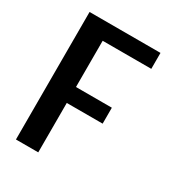

<svg xmlns="http://www.w3.org/2000/svg" viewBox="-154 -720 746 815"><g transform="rotate(30 219.0 -312.5)"><path d="M46.9 -625H394.5V-546.9H156.2V-320.3H332V-242.2H156.2V0H46.9Z"/></g></svg>

Font: Sudo Variable
Style: Regular
Weight: 400
Monospace: yes
Designer: Jens Kutilek
Foundry: Jens Kutilek
Version: Version 0.040